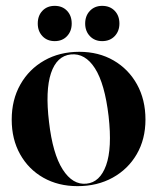

<svg xmlns="http://www.w3.org/2000/svg" viewBox="-20 -626 537 656"><path d="M251 -449Q317 -449 368 -419.5Q419 -390 448 -337.8Q477 -285.5 477 -217.5Q477 -150.5 447.2 -99.2Q417.5 -48 365 -19Q312.5 10 245 10Q179 10 128.2 -18.8Q77.5 -47.5 48.8 -98.8Q20 -150 20 -217.5Q20 -285 49.5 -337.2Q79 -389.5 131.2 -419.2Q183.5 -449 251 -449ZM275.5 1.5Q321.5 -3 342.5 -61.2Q363.5 -119.5 351 -229.5Q338 -340 304.5 -392.5Q271 -445 222 -440Q174 -435 154.2 -376Q134.5 -317 147.5 -209Q160 -100.5 194.2 -47Q228.5 6.5 275.5 1.5ZM167 -485.5Q141 -485.5 125 -502.5Q109 -519.5 109 -545.5Q109 -572.5 125 -589.2Q141 -606 167 -606Q193 -606 209 -589.2Q225 -572.5 225 -545.5Q225 -519.5 209 -502.5Q193 -485.5 167 -485.5ZM329 -485.5Q303.5 -485.5 287.2 -502.5Q271 -519.5 271 -545.5Q271 -572 287.2 -589Q303.5 -606 329 -606Q355.5 -606 371.8 -589.2Q388 -572.5 388 -545.5Q388 -519.5 371.8 -502.5Q355.5 -485.5 329 -485.5Z"/></svg>

Font: Fraunces 144pt S000 SemiBold
Style: Regular
Weight: 600
Version: Version 1.000; ttfautohint (v1.8.3)